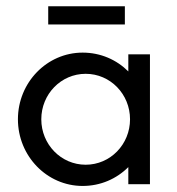

<svg xmlns="http://www.w3.org/2000/svg" viewBox="-20 -591 568 616"><path d="M134.7 -512.5H380.6V-570.8H134.7ZM245.1 5.6C302.8 5.6 354.2 -17.4 391.7 -54.9V0H461.1V-416.7H391.7V-361.8C354.2 -399.3 302.8 -422.2 245.1 -422.2C130.6 -422.2 37.5 -326.4 37.5 -208.3C37.5 -90.3 130.6 5.6 245.1 5.6ZM254.9 -62.5C175.7 -62.5 112.5 -127.8 112.5 -208.3C112.5 -288.9 175.7 -354.2 254.9 -354.2C334 -354.2 397.2 -288.9 397.2 -208.3C397.2 -127.8 334 -62.5 254.9 -62.5Z"/></svg>

Font: Afacad
Style: Regular
Weight: 400
Designer: Kristian Moeller
Foundry: Dicotype
Version: Version 1.000